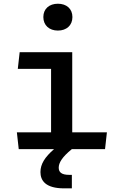

<svg xmlns="http://www.w3.org/2000/svg" viewBox="-20 -800 660 1030"><path d="M85.5 -520 75.5 -430.5H254V-90H70.5L80.5 0H270C220.5 43 197 80 197 123C197 167 222 210.5 324.5 210.5H365.5V138H351C309 138 295 123 295 99.5C295 73.5 313 42.5 365.5 0H543.5L553.5 -90H367.5V-520ZM212.5 -708.5C212.5 -664 244.5 -636 290.5 -636C337 -636 368.5 -664 368.5 -708.5C368.5 -753 337 -780 290.5 -780C244.5 -780 212.5 -753 212.5 -708.5Z"/></svg>

Font: Monaspace Argon Medium
Style: Regular
Weight: 500
Designer: Riley Cran & the Lettermatic Team
Foundry: Lettermatic
Version: Version 1.000 (Monaspace Argon)